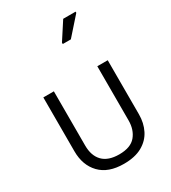

<svg xmlns="http://www.w3.org/2000/svg" viewBox="-267 -1277 1265 1420"><g transform="rotate(-30 365.5 -567.0)"><path d="M640 -252Q640 -178 610 -118.5Q580 -59 518.5 -24.5Q457 10 362 10Q229 10 159.5 -62.5Q90 -135 90 -254V-714H180V-251Q180 -164 226.5 -116Q273 -68 367 -68Q464 -68 507.5 -119.5Q551 -171 551 -252V-714H640ZM412 -984V-996L508 -1144H614V-1134L481 -984Z"/></g></svg>

Font: Noto Sans Tifinagh APT
Style: Regular
Weight: 400
Designer: JamraPatel
Foundry: JamraPatel LLC
Version: Version 2.006; ttfautohint (v1.8.4.7-5d5b)